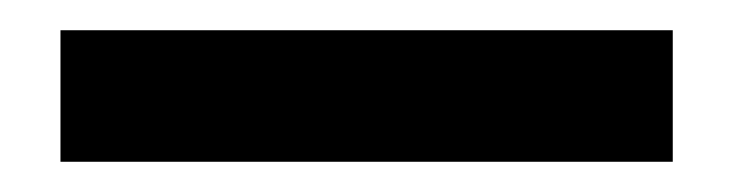

<svg xmlns="http://www.w3.org/2000/svg" viewBox="-20 -20 485 127"><path d="M20 87V0H425V87Z"/></svg>

Font: Nunito Sans 12pt ExtraLight
Style: Weight 830 Width 84 Optical size 12.0 YTLC 445
Weight: 830
Width: 4
Designer: Vernon Adams
Foundry: Vernon Adams
Version: Version 3.101;gftools[0.9.27]